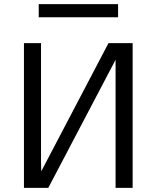

<svg xmlns="http://www.w3.org/2000/svg" viewBox="-20 -902 756 922"><path d="M166 -819V-882H547V-819ZM95 0V-695H177V-132Q177 -123 177.5 -105.5Q178 -88 178 -79Q232 -182 339.5 -387Q447 -592 501 -695H617V0H535V-563V-615L212 0Z"/></svg>

Font: Coval
Style: Light
Weight: 300
Foundry: Context Ltd
Version: Version 001.000